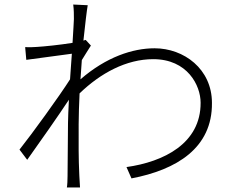

<svg xmlns="http://www.w3.org/2000/svg" viewBox="-20 -801 1040 847"><path d="M358 -625 348 -622C356 -697 363 -756 367 -778L303 -781C306 -759 306 -736 306 -717C306 -706 303 -665 300 -612C245 -603 176 -596 143 -594C126 -593 109 -592 91 -593L96 -537C162 -546 254 -558 297 -564C294 -528 292 -489 289 -451C242 -377 121 -210 66 -141L100 -96C157 -176 233 -284 284 -361C282 -318 280 -281 280 -259C279 -159 279 -119 278 -24C278 -8 277 16 275 26H333L330 -25C326 -111 327 -158 327 -254C327 -294 329 -340 331 -389C423 -478 537 -540 656 -540C807 -540 865 -424 865 -348C866 -168 702 -87 538 -64L560 -14C759 -52 917 -148 915 -347C915 -497 791 -588 662 -588C566 -588 449 -550 335 -451C337 -479 339 -508 341 -536C354 -558 370 -582 381 -600Z"/></svg>

Font: Noto Sans JP Light
Style: Regular
Weight: 300
Designer: Ryoko NISHIZUKA (kana & ideographs); Paul D. Hunt (Latin, Greek & Cyrillic); Wenlong ZHANG (bopomofo); Sandoll Communica
Foundry: Adobe Systems Incorporated
Version: Version 1.004;PS 1.004;hotconv 1.0.82;makeotf.lib2.5.63406